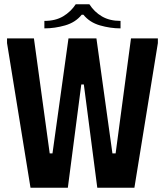

<svg xmlns="http://www.w3.org/2000/svg" viewBox="-20 -880 773 900"><path d="M13 -700H139L213 -161H226L301 -700H432L507 -161H522L594 -700H720V-678L610 0H436L373 -484H361L298 0H123L13 -678ZM335 -860H399Q422 -824 458 -803Q494 -782 545 -782V-747Q497 -747 448.5 -761Q400 -775 371 -811H363Q334 -775 285.5 -761Q237 -747 188 -747V-782Q240 -782 276 -803.5Q312 -825 335 -860Z"/></svg>

Font: Phudu Medium
Style: Regular
Weight: 500
Version: Version 1.005;gftools[0.9.23]